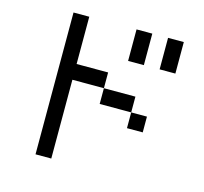

<svg xmlns="http://www.w3.org/2000/svg" viewBox="-124 -1039 1248 1177"><g transform="rotate(15 500.0 -450.0)"><path d="M800 -400V-300H700V-400ZM800 -700V-900H900V-700ZM200 0V-900H300V-600H500V-500H300V0ZM500 -500H700V-400H500ZM600 -700V-900H700V-700Z"/></g></svg>

Font: Galmuri9 Regular
Style: Regular
Weight: 400
Designer: Lee Minseo (quiple)
Version: Version 2.399;hotconv 1.1.1;makeotfexe 2.6.0 DEVELOPMENT